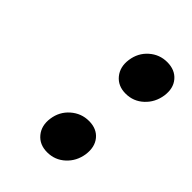

<svg xmlns="http://www.w3.org/2000/svg" viewBox="-146 -513 588 588"><g transform="rotate(45 148.0 -219.0)"><path d="M98.1 -70.8Q103 -105.5 128.4 -127.7Q153.8 -149.9 187 -149.9Q220.7 -149.9 238.8 -127.9Q256.8 -106 252 -70.8Q246.6 -36.1 222.2 -13.7Q197.8 8.8 164.1 8.8Q130.9 8.8 112.1 -13.9Q93.3 -36.6 98.1 -70.8ZM141.1 -368.2Q146 -402.8 170.9 -424.8Q195.8 -446.8 229 -446.8Q262.7 -446.8 281.2 -425Q299.8 -403.3 294.9 -368.2Q289.6 -333.5 265.1 -310.8Q240.7 -288.1 207 -288.1Q173.8 -288.1 155 -311Q136.2 -334 141.1 -368.2Z"/></g></svg>

Font: Trueno SemiBold
Style: Italic
Weight: 600
Designer: Julieta Ulanovsky
Foundry: Julieta Ulanovsky
Version: Version 3.001b | FøM Fix